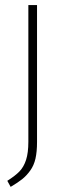

<svg xmlns="http://www.w3.org/2000/svg" viewBox="-20 -540 257 757"><path d="M126 -520V20Q126 58.1 119.9 85.2Q113.8 112.3 99.1 132.6Q84.5 152.8 67.6 166.3Q50.8 179.7 22 196.8L8.8 172.9Q40.5 152.8 57.1 135.5Q73.7 118.2 82.8 90.3Q91.8 62.5 91.8 19V-520Z"/></svg>

Font: Fira Sans Compressed UltraLight
Style: Regular
Weight: 200
Width: 1
Designer: Carrois Corporate & Edenspiekermann AG
Foundry: Carrois Corporate GbR & Edenspiekermann AG
Version: Version 4.203;PS 004.203;hotconv 1.0.88;makeotf.lib2.5.64775